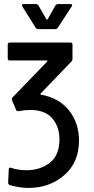

<svg xmlns="http://www.w3.org/2000/svg" viewBox="-20 -718 462 943"><path d="M264 -582Q259 -575 252 -575H167Q160 -575 155 -582L90 -686Q88 -690 88 -692Q88 -698 96 -698H157Q164 -698 169 -691L208 -623Q209 -622 211 -622Q213 -622 214 -623L252 -691Q257 -698 264 -698H326Q339 -698 332 -686ZM179 -258Q176 -255 181 -253Q271 -237 319.5 -175Q368 -113 368 -28Q368 80 295.5 142.5Q223 205 120 205Q76 205 28 191Q20 188 20 179L23 114Q23 103 34 106Q66 118 110 118Q177 118 224.5 81.5Q272 45 272 -34Q272 -95 237 -136.5Q202 -178 128 -178Q102 -178 71 -172H68Q62 -172 59 -178L39 -226Q38 -228 38 -231Q38 -236 42 -240L212 -416Q215 -421 210 -421H28Q18 -421 18 -431V-499Q18 -509 28 -509H326Q336 -509 336 -499V-428Q336 -421 331 -416Z"/></svg>

Font: Barlow Condensed Medium
Style: Regular
Weight: 500
Width: 3
Designer: Jeremy Tribby
Foundry: Tribby Type
Version: Version 1.422;hotconv 1.0.109;makeotfexe 2.5.65596